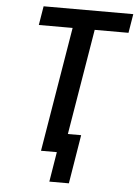

<svg xmlns="http://www.w3.org/2000/svg" viewBox="-59 -780 702 979"><g transform="rotate(5 291.5 -291.0)"><path d="M231 153H331L372 -97H304L394 -638H567L583 -735H124L108 -638H281L175 0H256Z"/></g></svg>

Font: Iosevka Sparkle SmBdObl
Style: Regular
Weight: 600
Italic angle: -9°
Designer: Belleve Invis
Foundry: Belleve Invis
Version: Version 4.5.0; ttfautohint (v1.8.3)